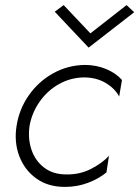

<svg xmlns="http://www.w3.org/2000/svg" viewBox="-20 -725 547 754"><path d="M335 -594 477 -705 507 -677 328 -538 195 -679 230 -705ZM96 -230Q89 -181 103.5 -137.5Q118 -94 153 -67Q188 -40 240 -40Q293 -39 337 -61.5Q381 -84 408 -113L398 -48Q368 -23 325.5 -7Q283 9 235 9Q168 9 122 -24.5Q76 -58 55.5 -112.5Q35 -167 45 -230Q55 -296 93 -350.5Q131 -405 188.5 -437Q246 -469 313 -470Q358 -470 396.5 -454Q435 -438 459 -411L448 -346Q431 -378 394.5 -399.5Q358 -421 309 -421Q256 -420 211 -394.5Q166 -369 135.5 -325.5Q105 -282 96 -230Z"/></svg>

Font: Jost* Light
Style: Italic
Weight: 300
Italic angle: -10°
Version: Version 3.7